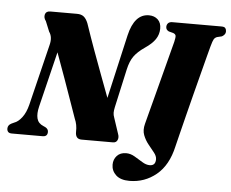

<svg xmlns="http://www.w3.org/2000/svg" viewBox="-86 -798 1293 1076"><g transform="rotate(5 560.5 -260.0)"><path d="M140 -164Q130 -123.5 137 -96.2Q144 -69 173.5 -57L184.5 -52Q201.5 -43 201.5 -26.5Q201.5 0 174 0H1Q-14 0 -20.2 -7Q-26.5 -14 -26.5 -25.5Q-26.5 -45 -6.5 -55L8.5 -62Q31 -69.5 52 -96.8Q73 -124 84.5 -170L168.5 -513Q180 -557.5 159.5 -586.5L136 -644Q122 -662 127 -681Q132 -700 156.5 -700H306Q330.5 -700 344.5 -688.8Q358.5 -677.5 368.5 -653Q396 -572 421 -503.5Q446 -435 469.5 -372.2Q493 -309.5 517 -245.5L599 -604.5Q627.5 -727 709 -727Q739.5 -727 759 -708.8Q778.5 -690.5 778 -657Q777.5 -624.5 759.5 -597.8Q741.5 -571 701.5 -544Q662 -517 641.8 -489Q621.5 -461 611 -413.5L563 -197Q559 -178.5 559 -165.8Q559 -153 565 -137.5L594 -50Q601.5 -31 594.8 -15.5Q588 0 570 0H393Q357.5 0 358.5 -42Q360 -80.5 345 -114Q332.5 -149.5 312.5 -206.2Q292.5 -263 267.8 -332.8Q243 -402.5 216 -475.5ZM1067 -582Q1063.5 -569.5 1053 -529.2Q1042.5 -489 1027.8 -432Q1013 -375 996.5 -311Q980 -247 964.8 -186.2Q949.5 -125.5 937.8 -78.2Q926 -31 920.5 -8Q896.5 99.5 831 153.2Q765.5 207 680 207Q630 207 604.2 183Q578.5 159 578.5 124.5Q578.5 95 597.2 74.5Q616 54 649 54Q673.5 54 697 67.8Q720.5 81.5 742.8 95.5Q765 109.5 785.5 109.5Q818.5 109.5 818.5 73.5Q818.5 55.5 803.2 36.5Q788 17.5 769.8 -5Q751.5 -27.5 740.8 -55.2Q730 -83 739.5 -119Q744.5 -139 754.8 -177.8Q765 -216.5 777.8 -265.2Q790.5 -314 804 -365.5Q817.5 -417 829.5 -463.2Q841.5 -509.5 850.5 -543.8Q859.5 -578 863 -591.5Q869 -617 867.2 -626Q865.5 -635 852.5 -640L827.5 -646.5Q811 -654.5 811 -670.5Q811 -683.5 819 -691.8Q827 -700 843 -700H1119Q1135.5 -700 1141 -692.8Q1146.5 -685.5 1146.5 -675Q1146.5 -664 1140.2 -656.5Q1134 -649 1126 -645L1099 -638.5Q1087.5 -634 1081.8 -624.5Q1076 -615 1067 -582Z"/></g></svg>

Font: Fraunces 144pt Soft Black
Style: Italic
Weight: 900
Italic angle: -16°
Version: Version 1.000;[b76b70a41]